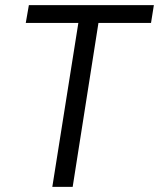

<svg xmlns="http://www.w3.org/2000/svg" viewBox="-20 -725 617 745"><path d="M183 0 284 -636H80L92 -705H577L566 -636H362L262 0Z"/></svg>

Font: Nunito Sans 10pt Condensed
Style: Italic
Weight: 400
Width: 3
Italic angle: -9°
Designer: Vernon Adams
Foundry: Vernon Adams
Version: Version 3.101;gftools[0.9.27]